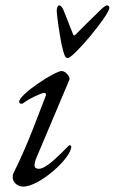

<svg xmlns="http://www.w3.org/2000/svg" viewBox="-20 -677 425 711"><path d="M231 -462C252 -462 385 -622 385 -648C385 -654 381 -657 376 -657C371 -657 360 -648 353 -641C330 -618 290 -580 260 -549C258 -547 257 -546 255 -546C253 -546 252 -547 251 -549L215 -640C210 -651 205 -657 198 -657C193 -657 190 -644 190 -636C190 -626 202 -531 213 -492C219 -470 222 -462 231 -462ZM66 14C127 14 244 -92 244 -134C244 -137 241 -139 238 -139C236 -139 235 -138 234 -137C196 -99 151 -52 124 -52C117 -52 108 -54 108 -64C108 -72 110 -82 115 -93L237 -382C241 -391 224 -414 208 -414C184 -414 51 -328 51 -300C51 -295 54 -293 59 -293C61 -293 64 -293 66 -295C90 -313 133 -333 144 -333C151 -333 151 -327 149 -321C120 -248 85 -146 30 -36C27 -30 27 -25 27 -20C27 -4 43 14 66 14Z"/></svg>

Font: EB Garamond
Style: Italic
Weight: 400
Italic angle: -17.2°
Designer: Georg Duffner and Octavio Pardo
Foundry: Georg Duffner
Version: Version 1.000;PS 001.000;hotconv 1.0.88;makeotf.lib2.5.64775